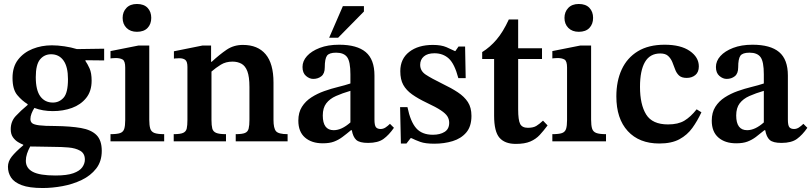

<svg xmlns="http://www.w3.org/2000/svg" viewBox="-20 -711 4082 966"><path d="M195 235Q127 235 89 220.5Q51 206 35.5 182Q20 158 20 128Q20 101 39 77Q58 53 97 20V17Q86 13 71 4Q56 -5 45 -20.5Q34 -36 34 -61Q34 -100 59 -127Q84 -154 119 -183V-187Q91 -204 67 -232.5Q43 -261 43 -319Q43 -375 71 -411Q99 -447 144 -465Q189 -483 241 -483Q270 -483 304 -478Q338 -473 367 -464L504 -466V-407L410 -408V-404Q420 -390 430.5 -367Q441 -344 441 -305Q441 -252 413.5 -218Q386 -184 342 -168Q298 -152 246 -152Q195 -152 153 -168Q144 -154 138.5 -139.5Q133 -125 133 -112Q133 -99 141.5 -91.5Q150 -84 177 -80.5Q204 -77 259 -77Q335 -76 387 -67Q439 -58 465.5 -31.5Q492 -5 492 48Q492 101 464 137Q436 173 391 194.5Q346 216 294.5 225.5Q243 235 195 235ZM132 26Q122 44 116 62Q110 80 110 98Q110 135 145 153.5Q180 172 259 172Q317 172 349 160.5Q381 149 394 130.5Q407 112 407 92Q407 61 383.5 47.5Q360 34 324.5 31Q289 28 253 28Q193 27 168 26.5Q143 26 132 26ZM246 -195Q278 -195 300 -219.5Q322 -244 322 -313Q322 -375 299.5 -406.5Q277 -438 237 -438Q203 -438 181.5 -412Q160 -386 160 -323Q160 -257 183 -226Q206 -195 246 -195Z M806 0H536V-36Q569 -36 584.5 -41.5Q600 -47 605 -62.5Q610 -78 610 -107V-371Q610 -404 597 -411.5Q584 -419 562 -419Q551 -419 543.5 -418Q536 -417 536 -417V-454L677 -482H731V-109Q731 -80 736 -64Q741 -48 757 -42Q773 -36 806 -36ZM669 -551Q636 -551 616.5 -570.5Q597 -590 597 -621Q597 -651 616 -671Q635 -691 669 -691Q704 -691 722.5 -671.5Q741 -652 741 -621Q741 -590 722.5 -570.5Q704 -551 669 -551Z M1427 0H1166V-36Q1198 -36 1212.5 -42Q1227 -48 1231 -64Q1235 -80 1235 -108V-273Q1235 -325 1224.5 -352.5Q1214 -380 1194.5 -390.5Q1175 -401 1150 -401Q1116 -401 1091 -385.5Q1066 -370 1044 -351V-108Q1044 -80 1048 -64.5Q1052 -49 1067.5 -42.5Q1083 -36 1117 -36V0H854V-36Q887 -36 901.5 -42.5Q916 -49 919.5 -64.5Q923 -80 923 -108V-374Q923 -401 912.5 -409.5Q902 -418 882 -418Q869 -418 862 -417Q855 -416 855 -416V-453L999 -482H1042V-400H1045Q1085 -437 1120.5 -461Q1156 -485 1202 -485Q1277 -485 1316.5 -438Q1356 -391 1356 -296V-108Q1356 -66 1368.5 -51Q1381 -36 1427 -36Z M1604 10Q1548 10 1514.5 -19Q1481 -48 1481 -104Q1481 -145 1499 -173.5Q1517 -202 1546.5 -221Q1576 -240 1611 -252.5Q1646 -265 1681 -273.5Q1716 -282 1743 -291V-337Q1743 -401 1726.5 -423.5Q1710 -446 1671 -446Q1636 -446 1625 -430.5Q1614 -415 1614 -372Q1614 -341 1597 -327.5Q1580 -314 1556 -314Q1537 -314 1519.5 -329Q1502 -344 1502 -374Q1502 -404 1524.5 -429Q1547 -454 1588.5 -470Q1630 -486 1686 -486Q1776 -486 1820 -449Q1864 -412 1864 -331V-110Q1864 -80 1871.5 -71Q1879 -62 1895 -62Q1908 -62 1919.5 -69.5Q1931 -77 1942 -88L1962 -68Q1937 -32 1909.5 -12Q1882 8 1832 8Q1789 8 1772.5 -7Q1756 -22 1750 -56H1746Q1722 -36 1702.5 -21.5Q1683 -7 1660.5 1.5Q1638 10 1604 10ZM1743 -95V-254Q1702 -242 1670.5 -228Q1639 -214 1621.5 -191Q1604 -168 1604 -130Q1604 -56 1659 -56Q1699 -56 1743 -95ZM1681 -521H1636L1705 -680H1811V-653Z M1997 11 1993 -172H2030Q2045 -99 2074 -66Q2103 -33 2158 -33Q2194 -33 2217 -47.5Q2240 -62 2240 -93Q2240 -111 2231 -125.5Q2222 -140 2198 -156Q2174 -172 2127 -194Q2083 -215 2053.5 -236Q2024 -257 2009 -284Q1994 -311 1994 -353Q1994 -415 2039 -450Q2084 -485 2158 -485Q2200 -485 2226.5 -473.5Q2253 -462 2269 -454H2271L2287 -477H2320L2323 -318H2286Q2267 -390 2238 -416.5Q2209 -443 2166 -443Q2131 -443 2112.5 -427Q2094 -411 2094 -385Q2094 -354 2122 -335.5Q2150 -317 2207 -289Q2251 -268 2283.5 -246.5Q2316 -225 2334 -197.5Q2352 -170 2352 -128Q2352 -75 2326 -44.5Q2300 -14 2257.5 -1Q2215 12 2165 12Q2120 12 2095 3Q2070 -6 2050 -16H2046L2025 11Z M2712 -104 2735 -80Q2715 -53 2695.5 -32Q2676 -11 2648 1Q2620 13 2575 13Q2520 13 2493 -18Q2466 -49 2466 -129V-414H2406V-449Q2445 -473 2478 -511.5Q2511 -550 2540 -613H2587V-468H2707V-414H2587V-161Q2587 -107 2597 -87.5Q2607 -68 2636 -68Q2663 -68 2678.5 -77.5Q2694 -87 2712 -104Z M3029 0H2759V-36Q2792 -36 2807.5 -41.5Q2823 -47 2828 -62.5Q2833 -78 2833 -107V-371Q2833 -404 2820 -411.5Q2807 -419 2785 -419Q2774 -419 2766.5 -418Q2759 -417 2759 -417V-454L2900 -482H2954V-109Q2954 -80 2959 -64Q2964 -48 2980 -42Q2996 -36 3029 -36ZM2892 -551Q2859 -551 2839.5 -570.5Q2820 -590 2820 -621Q2820 -651 2839 -671Q2858 -691 2892 -691Q2927 -691 2945.5 -671.5Q2964 -652 2964 -621Q2964 -590 2945.5 -570.5Q2927 -551 2892 -551Z M3485 -161 3509 -146Q3489 -103 3463.5 -67.5Q3438 -32 3398.5 -10.5Q3359 11 3297 11Q3196 11 3138.5 -51.5Q3081 -114 3081 -226Q3081 -303 3108 -361.5Q3135 -420 3189 -453Q3243 -486 3324 -486Q3405 -486 3450.5 -454.5Q3496 -423 3496 -377Q3496 -348 3478.5 -333.5Q3461 -319 3435 -319Q3409 -319 3396 -331.5Q3383 -344 3376.5 -362.5Q3370 -381 3362.5 -399Q3355 -417 3341.5 -429.5Q3328 -442 3302 -442Q3250 -442 3225 -399Q3200 -356 3200 -274Q3200 -185 3231 -135Q3262 -85 3341 -85Q3392 -85 3423.5 -104Q3455 -123 3485 -161Z M3684 10Q3628 10 3594.5 -19Q3561 -48 3561 -104Q3561 -145 3579 -173.5Q3597 -202 3626.5 -221Q3656 -240 3691 -252.5Q3726 -265 3761 -273.5Q3796 -282 3823 -291V-337Q3823 -401 3806.5 -423.5Q3790 -446 3751 -446Q3716 -446 3705 -430.5Q3694 -415 3694 -372Q3694 -341 3677 -327.5Q3660 -314 3636 -314Q3617 -314 3599.5 -329Q3582 -344 3582 -374Q3582 -404 3604.5 -429Q3627 -454 3668.5 -470Q3710 -486 3766 -486Q3856 -486 3900 -449Q3944 -412 3944 -331V-110Q3944 -80 3951.5 -71Q3959 -62 3975 -62Q3988 -62 3999.5 -69.5Q4011 -77 4022 -88L4042 -68Q4017 -32 3989.5 -12Q3962 8 3912 8Q3869 8 3852.5 -7Q3836 -22 3830 -56H3826Q3802 -36 3782.5 -21.5Q3763 -7 3740.5 1.5Q3718 10 3684 10ZM3823 -95V-254Q3782 -242 3750.5 -228Q3719 -214 3701.5 -191Q3684 -168 3684 -130Q3684 -56 3739 -56Q3779 -56 3823 -95Z"/></svg>

Font: STIX Two Text SemiBold
Style: Regular
Weight: 600
Designer: Ross Mills, John Hudson & Paul Hanslow, Tiro Typeworks Ltd; with prior portions MicroPress Inc., and Coen Hoffman.
Foundry: Tiro Typeworks Ltd
Version: Version 2.13 b171